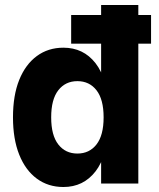

<svg xmlns="http://www.w3.org/2000/svg" viewBox="-20 -735 635 769"><path d="M234 14Q173 14 127.5 -19.5Q82 -53 57 -115.5Q32 -178 32 -265Q32 -353 57 -415Q82 -477 127.5 -510.5Q173 -544 234 -544Q314 -544 362.5 -482Q411 -420 411 -304V-226Q411 -111 362.5 -48.5Q314 14 234 14ZM290 -120Q338 -120 366.5 -156.5Q395 -193 395 -265Q395 -337 366.5 -373.5Q338 -410 290 -410Q242 -410 213.5 -373.5Q185 -337 185 -265Q185 -193 213.5 -156.5Q242 -120 290 -120ZM385 0V-139L404 -265L385 -383V-715H534V0ZM265 -560V-675H585V-560Z"/></svg>

Font: Radio Canada Big
Style: Bold
Weight: 700
Designer: Étienne Aubert Bonn
Foundry: Coppers and Brasses
Version: Version 1.001